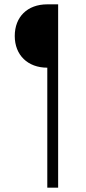

<svg xmlns="http://www.w3.org/2000/svg" viewBox="-20 -765 398 885"><path d="M198 -453V100H248V-745H198C106 -745 48 -687 48 -599C48 -511 108 -453 198 -453Z"/></svg>

Font: Mluvka ExtraLight
Style: Regular
Weight: 200
Designer: Modified by Jiří Krblich, Original typeface by Gumpita Rahayu
Foundry: Gumpita Rahayu & Jiří Krblich
Version: Version 2.000;Glyphs 3.1.1 (3134)